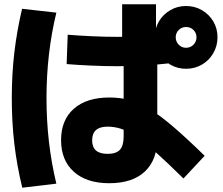

<svg xmlns="http://www.w3.org/2000/svg" viewBox="-20 -818 1040 896"><path d="M490 37Q384 37 324.5 -16.5Q265 -70 265 -164Q265 -258 324.5 -310.5Q384 -363 490 -363Q540 -363 584 -351.5Q628 -340 677 -310Q726 -280 788 -227Q850 -174 935 -91L836 15Q760 -60 707.5 -107Q655 -154 616.5 -180Q578 -206 546.5 -216.5Q515 -227 482 -227Q410 -227 410 -163Q410 -100 482 -100Q522 -100 539.5 -119Q557 -138 557 -182V-583H550V-798H708V-583H714V-173Q714 -72 656 -17.5Q598 37 490 37ZM848 -497Q808 -497 774.5 -516.5Q741 -536 721.5 -569.5Q702 -603 702 -644Q702 -685 721.5 -718Q741 -751 774.5 -770.5Q808 -790 848 -790Q889 -790 922.5 -770.5Q956 -751 975.5 -718Q995 -685 995 -644Q995 -604 975.5 -570Q956 -536 922.5 -516.5Q889 -497 848 -497ZM848 -595Q869 -595 883 -609.5Q897 -624 897 -644Q897 -664 883 -678Q869 -692 848 -692Q828 -692 814 -678Q800 -664 800 -644Q800 -624 814 -609.5Q828 -595 848 -595ZM527 -509Q468 -509 403 -512Q338 -515 291 -519L296 -656Q343 -652 406.5 -649Q470 -646 528 -646Q588 -646 649 -649.5Q710 -653 779 -660L784 -524Q714 -516 651.5 -512.5Q589 -509 527 -509ZM84 58Q59 -44 47 -146Q35 -248 35 -360Q35 -472 47 -573.5Q59 -675 83 -777L243 -759Q220 -664 208.5 -564.5Q197 -465 197 -360Q197 -255 208.5 -155.5Q220 -56 243 39Z"/></svg>

Font: M PLUS 2 Thin ExtraBold
Style: Regular
Weight: 800
Version: Version 1.001